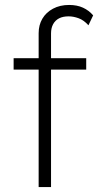

<svg xmlns="http://www.w3.org/2000/svg" viewBox="-20 -755 404 775"><path d="M136 -621Q136 -654 151 -679.5Q166 -705 194 -720Q222 -735 259 -735Q291 -735 315 -724Q339 -713 356 -693L337 -653Q318 -674 297 -681.5Q276 -689 257 -689Q234 -689 218.5 -681Q203 -673 194.5 -657.5Q186 -642 186 -620V0H168Q158 0 150.5 0Q143 0 136 0ZM35 -474V-520H328V-474Z"/></svg>

Font: Mach ExtraLight
Style: Regular
Weight: 250
Version: Version 1.002